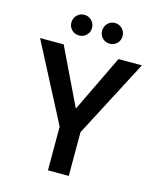

<svg xmlns="http://www.w3.org/2000/svg" viewBox="-129 -979 880 1069"><g transform="rotate(15 311.0 -444.5)"><path d="M251 0V-252L18 -700H154L312 -372L470 -700H605L371 -252V0ZM224 -770Q198 -770 181 -787Q164 -804 164 -829Q164 -854 181 -871.5Q198 -889 224 -889Q248 -889 265.5 -871.5Q283 -854 283 -829Q283 -804 265.5 -787Q248 -770 224 -770ZM400 -770Q375 -770 358 -787Q341 -804 341 -829Q341 -854 358 -871.5Q375 -889 400 -889Q425 -889 442 -871.5Q459 -854 459 -829Q459 -804 442 -787Q425 -770 400 -770Z"/></g></svg>

Font: DM Sans 9pt SemiBold
Style: Regular
Weight: 600
Version: Version 4.004;gftools[0.9.30]